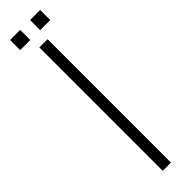

<svg xmlns="http://www.w3.org/2000/svg" viewBox="-248 -674 660 660"><g transform="rotate(-45 82.0 -344.5)"><path d="M62 0V-600H102V0ZM106 -640V-689H155V-640ZM9 -640V-689H58V-640Z"/></g></svg>

Font: Big Shoulders Stencil Text Thin Thin
Style: Regular
Weight: 250
Version: Version 2.001